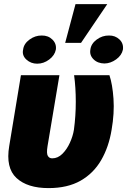

<svg xmlns="http://www.w3.org/2000/svg" viewBox="-20 -916 626 945"><path d="M83 -545.9H272.5L213.9 -196.3Q208 -160.6 215.6 -148.4Q223.1 -136.2 237.3 -136.7Q264.6 -136.7 286.9 -158.7Q309.1 -180.7 324 -213.4Q338.9 -246.1 343.8 -277.3Q353 -345.2 353 -415Q353 -484.9 344.7 -545.9H518.6Q533.7 -501 538.6 -429.9Q543.5 -358.9 529.3 -277.3Q515.6 -192.9 478 -127.9Q440.4 -63 376.5 -26.6Q312.5 9.8 218.8 9.8Q114.7 9.8 61 -40Q7.3 -89.8 25.4 -197.3ZM300.8 -705.1 351.6 -895.5H507.8L378.9 -705.1ZM93.8 -671.9Q97.2 -700.7 125.2 -721.2Q153.3 -741.7 185.5 -741.2Q217.3 -741.7 238 -721.2Q258.8 -700.7 254.9 -671.9Q249.5 -643.6 222.2 -623Q194.8 -602.5 163.1 -602.5Q131.8 -602.5 109.6 -623Q87.4 -643.6 93.8 -671.9ZM424.8 -671.9Q428.2 -700.7 455.8 -721.2Q483.4 -741.7 516.6 -741.2Q546.9 -741.7 567.9 -721.9Q588.9 -702.1 585 -671.9Q579.1 -643.6 551.8 -623.8Q524.4 -604 494.1 -603.5Q460.4 -604 440.2 -624.3Q419.9 -644.5 424.8 -671.9Z"/></svg>

Font: Inter Tight Black
Style: Italic
Weight: 900
Italic angle: -9.39999°
Designer: Rasmus Andersson
Foundry: rsms
Version: Version 3.004; ttfautohint (v1.8.4.7-5d5b)